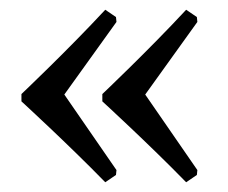

<svg xmlns="http://www.w3.org/2000/svg" viewBox="-20 -420 467 394"><path d="M196 -46 218 -61 219 -71C183 -123 148 -174 112 -226L219 -375L218 -385L196 -400C120 -318 24 -227 24 -227V-212C24 -212 120 -124 196 -46ZM362 -46 384 -61 385 -71C349 -123 314 -174 278 -226L385 -375L384 -385L362 -400C286 -318 190 -227 190 -227V-212C190 -212 286 -124 362 -46Z"/></svg>

Font: Alegreya SC
Style: Regular
Weight: 400
Designer: Juan Pablo del Peral
Foundry: Huerta Tipografica
Version: Version 2.007;PS 002.007;hotconv 1.0.88;makeotf.lib2.5.64775